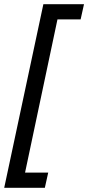

<svg xmlns="http://www.w3.org/2000/svg" viewBox="-29 -734 419 912"><path d="M184 158 200 86H90L244 -642H354L370 -714H177L-9 158Z"/></svg>

Font: BC Sans
Style: Italic
Weight: 400
Italic angle: -12°
Designer: Monotype Design Team
Designer: Province of B.C.
Foundry: Monotype Imaging Inc.
Version: Version 2.000;GOOG;noto-source:20170915:90ef993387c0